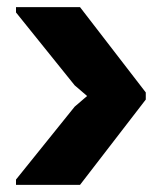

<svg xmlns="http://www.w3.org/2000/svg" viewBox="-20 -520 440 540"><path d="M390 -240V-260L225 -250L190 -220L25 -15V0H205ZM390 -260 205 -500H25V-485L190 -280L225 -250L390 -240Z"/></svg>

Font: Millimetre
Style: Extrablack
Weight: 900
Designer: Jérémy Landes
Version: Version 1.0